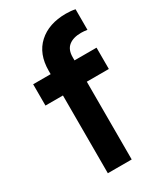

<svg xmlns="http://www.w3.org/2000/svg" viewBox="-189 -835 785 913"><g transform="rotate(-30 203.0 -378.5)"><path d="M124 0H255V-427H376V-544H255V-562Q255 -603 279.5 -622.5Q304 -642 347 -642Q363 -642 381 -639V-752Q358 -757 330 -757Q236 -757 180 -706Q124 -655 124 -562V-544H28V-427H124Z"/></g></svg>

Font: Plus Jakarta Sans
Style: Bold
Weight: 700
Designer: Gumpita Rahayu
Foundry: Tokotype
Version: Version 2.004; ttfautohint (v1.8.3)